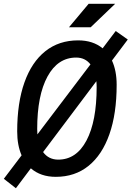

<svg xmlns="http://www.w3.org/2000/svg" viewBox="-41 -914 687 1003"><path d="M42 69.3 -21 20 71.8 -102.5Q48.8 -155.3 48.8 -227.5Q48.8 -377 86.7 -483.4Q124.5 -589.8 195.8 -646.5Q267.1 -703.1 367.2 -703.1Q444.8 -703.1 495.1 -661.6L563.5 -752L626.5 -707.5L543.9 -597.7Q568.4 -544.4 568.4 -471.2Q568.4 -320.3 530.5 -212.6Q492.7 -105 421.6 -47.6Q350.6 9.8 250.5 9.8Q171.4 9.8 120.1 -34.7ZM263.2 -80.1Q357.9 -80.1 410.9 -180.2Q463.9 -280.3 463.9 -459Q463.9 -475.1 462.4 -489.7L184.1 -119.6Q212.9 -80.1 263.2 -80.1ZM154.3 -211.9 431.6 -577.6Q403.8 -613.3 356.9 -613.3Q261.2 -613.3 207.3 -514.6Q153.3 -416 153.3 -239.7Q153.3 -225.1 154.3 -211.9ZM319.3 -771.5 421.9 -894H560.5L432.6 -771.5Z"/></svg>

Font: Cascadia Code NF
Style: Italic
Weight: 400
Italic angle: -10°
Monospace: yes
Designer: Aaron Bell
Foundry: Saja Typeworks
Version: Version 2404.023; ttfautohint (v1.8.4)